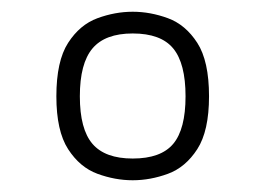

<svg xmlns="http://www.w3.org/2000/svg" viewBox="-20 -696 457 327"><path d="M206 -389Q176 -389 146 -400Q116 -411 96 -442Q76 -473 76 -532Q76 -592 96 -623Q116 -654 146 -665Q176 -676 206 -676Q236 -676 266 -665Q296 -654 316 -623Q336 -592 336 -532Q336 -473 316 -442Q296 -411 266 -400Q236 -389 206 -389ZM206 -426Q254 -426 275 -451Q296 -476 296 -532Q296 -588 275 -613.5Q254 -639 206 -639Q159 -639 137.5 -613.5Q116 -588 116 -532Q116 -476 137.5 -451Q159 -426 206 -426Z"/></svg>

Font: Maven Pro VF Beta
Style: Regular
Weight: 400
Designer: Joe Prince
Foundry: Joe Prince
Version: Version 2.002